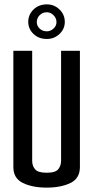

<svg xmlns="http://www.w3.org/2000/svg" viewBox="-20 -852 426 877"><path d="M193 5Q129 5 85 -16Q41 -37 41 -89V-620H127V-117Q127 -95 140 -79Q153 -63 193 -63Q234 -63 246.5 -79.5Q259 -96 259 -117V-620H345V-89Q345 -37 301.5 -16Q258 5 193 5ZM194 -674Q157 -674 133 -697Q109 -720 109 -752Q109 -785 133 -808.5Q157 -832 194 -832Q228 -832 252 -808.5Q276 -785 276 -752Q276 -720 252 -697Q228 -674 194 -674ZM194 -709Q211 -709 224.5 -721.5Q238 -734 238 -751Q238 -769 224.5 -782.5Q211 -796 194 -796Q174 -796 161 -782.5Q148 -769 148 -751Q148 -734 161 -721.5Q174 -709 194 -709Z"/></svg>

Font: Smooch Sans SemiBold
Style: Bold
Weight: 600
Designer: Robert E. Leuschke
Foundry: Robert E. Leuschke
Version: Version 1.010; ttfautohint (v1.8.3)